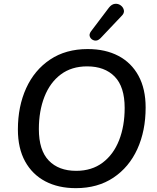

<svg xmlns="http://www.w3.org/2000/svg" viewBox="-20 -969 815 998"><path d="M374 9Q283 9 215.5 -26.5Q148 -62 110.5 -130Q73 -198 73 -296Q73 -416 116 -510.5Q159 -605 240.5 -659.5Q322 -714 436 -714Q528 -714 595.5 -678.5Q663 -643 700 -575Q737 -507 737 -410Q737 -289 694 -194.5Q651 -100 569.5 -45.5Q488 9 374 9ZM376 -81Q457 -81 513.5 -123.5Q570 -166 599 -240Q628 -314 628 -408Q628 -518 576 -571Q524 -624 433 -624Q352 -624 296 -582Q240 -540 211 -466Q182 -392 182 -298Q182 -188 233.5 -134.5Q285 -81 376 -81ZM502 -770Q487 -755 471 -758.5Q455 -762 448 -776Q441 -790 453 -806L546 -929Q560 -947 577 -949Q594 -951 607.5 -941Q621 -931 624 -915.5Q627 -900 611 -885Z"/></svg>

Font: Nunito SemiBold
Style: Italic
Weight: 600
Italic angle: -9°
Designer: Vernon Adams
Foundry: Vernon Adams
Version: Version 3.601; ttfautohint (v1.8.2.53-6de2)